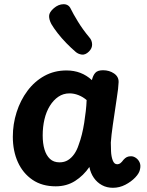

<svg xmlns="http://www.w3.org/2000/svg" viewBox="-20 -884 697 913"><path d="M41 -234Q41 -294 59 -350.5Q77 -407 110.5 -452Q144 -497 191 -523Q238 -549 296 -549Q332 -549 362 -537.5Q392 -526 417 -503Q422 -525 433 -537.5Q444 -550 470 -550Q500 -550 522.5 -534.5Q545 -519 544 -493Q543 -465 535.5 -418.5Q528 -372 522 -327Q520 -313 516.5 -290Q513 -267 510.5 -244Q508 -221 507 -206Q507 -190 508 -165Q509 -140 516 -121.5Q523 -103 537 -103Q546 -103 553 -108.5Q560 -114 567 -124Q575 -133 583 -137Q591 -141 603 -141Q615 -141 626.5 -133Q638 -125 644 -111.5Q650 -98 646 -80Q643 -61 623.5 -40.5Q604 -20 576 -5.5Q548 9 517 9Q488 9 465 -3.5Q442 -16 426.5 -38Q411 -60 405 -90Q377 -49 337 -23.5Q297 2 245 2Q180 2 134.5 -29Q89 -60 65 -113Q41 -166 41 -234ZM183 -240Q183 -202 191.5 -173.5Q200 -145 217.5 -128.5Q235 -112 263 -112Q286 -112 303 -122.5Q320 -133 333 -151.5Q346 -170 354 -195Q363 -219 369.5 -245.5Q376 -272 380.5 -300.5Q385 -329 388 -356Q391 -383 392 -408Q375 -423 353.5 -431.5Q332 -440 311 -440Q281 -440 257.5 -424Q234 -408 217 -380.5Q200 -353 191.5 -317Q183 -281 183 -240ZM403 -639Q386 -622 368.5 -624.5Q351 -627 339 -638Q319 -655 296 -678.5Q273 -702 254 -726.5Q235 -751 224 -770Q213 -791 213.5 -808.5Q214 -826 236 -845Q258 -864 282.5 -864Q307 -864 317 -841Q327 -820 350.5 -781.5Q374 -743 405 -706Q417 -693 418 -674Q419 -655 403 -639Z"/></svg>

Font: Playpen Sans SemiBold
Style: Regular
Weight: 600
Designer: Laura Meseguer, Veronika Burian, José Scaglione
Foundry: TypeTogether
Version: Version 1.001